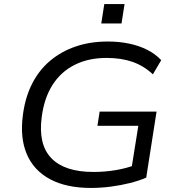

<svg xmlns="http://www.w3.org/2000/svg" viewBox="-20 -919 871 948"><path d="M429 9Q308 9 227.5 -34Q147 -77 112.5 -157.5Q78 -238 93 -351Q104 -437 138 -504.5Q172 -572 227 -618.5Q282 -665 354 -689.5Q426 -714 512 -714Q569 -714 618.5 -703.5Q668 -693 708 -672.5Q748 -652 776 -622L735 -552Q690 -594 634.5 -613.5Q579 -633 506 -633Q417 -633 349 -599Q281 -565 239.5 -500Q198 -435 186 -341Q168 -206 233.5 -138Q299 -70 441 -70Q498 -70 551.5 -79Q605 -88 652 -106L626 -67L663 -298H461L472 -368H753L702 -42Q668 -27 622.5 -15.5Q577 -4 527 2.5Q477 9 429 9ZM480 -803 495 -899H595L580 -803Z"/></svg>

Font: Nunito Sans 10pt SemiExpanded
Style: Italic
Weight: 400
Width: 6
Italic angle: -9°
Designer: Vernon Adams
Foundry: Vernon Adams
Version: Version 3.101;gftools[0.9.27]